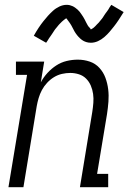

<svg xmlns="http://www.w3.org/2000/svg" viewBox="-20 -775 540 795"><path d="M15 0 92 -465H46V-520H163L149 -434Q160 -455 176.5 -473Q193 -491 213 -504Q233 -517 256 -522.5Q279 -528 302 -528Q328 -528 351.5 -520Q375 -512 391.5 -494Q408 -476 416.5 -453Q425 -430 428 -405Q431 -380 429 -354Q427 -328 423 -302L382 -55H428V0H311L362 -311Q365 -330 366.5 -349Q368 -368 365.5 -386Q363 -404 356 -420.5Q349 -437 336.5 -449.5Q324 -462 306.5 -467.5Q289 -473 271 -473Q254 -473 236.5 -469Q219 -465 203.5 -455.5Q188 -446 175 -432Q162 -418 153.5 -402Q145 -386 140 -369Q135 -352 132 -335L77 0ZM356 -598Q346 -598 336.5 -601Q327 -604 319.5 -609.5Q312 -615 305.5 -622Q299 -629 293.5 -637Q288 -645 284.5 -652.5Q281 -660 275.5 -669.5Q270 -679 264.5 -686Q259 -693 255 -699Q253 -699 250 -696.5Q247 -694 243.5 -691.5Q240 -689 236.5 -685.5Q233 -682 231 -680Q229 -678 226.5 -675.5Q224 -673 222 -670.5Q220 -668 218 -665.5Q216 -663 213.5 -660Q211 -657 208.5 -654Q206 -651 204 -647.5Q202 -644 199.5 -640.5Q197 -637 194.5 -633Q192 -629 189 -625Q186 -621 183 -616.5Q180 -612 177.5 -607.5Q175 -603 171 -598L120 -627Q130 -645 140 -660Q150 -675 160 -687.5Q170 -700 178.5 -709.5Q187 -719 199 -730Q211 -741 226 -748Q241 -755 256 -755Q263 -755 269 -753.5Q275 -752 280.5 -749.5Q286 -747 291.5 -743Q297 -739 301.5 -735Q306 -731 310 -726Q314 -721 317.5 -715.5Q321 -710 324.5 -705Q328 -700 330.5 -694.5Q333 -689 336.5 -682.5Q340 -676 343 -670.5Q346 -665 350 -661.5Q354 -658 356 -653Q358 -654 361.5 -656Q365 -658 368 -660.5Q371 -663 375 -667Q379 -671 380.5 -673Q382 -675 384.5 -677Q387 -679 389 -681.5Q391 -684 393 -686.5Q395 -689 397.5 -692Q400 -695 402.5 -698Q405 -701 407 -704.5Q409 -708 411.5 -711.5Q414 -715 416.5 -719Q419 -723 422.5 -727Q426 -731 428.5 -735.5Q431 -740 434 -745Q437 -750 441 -755L492 -725Q481 -707 471 -692Q461 -677 451.5 -665Q442 -653 433.5 -643Q425 -633 412.5 -622Q400 -611 385.5 -604.5Q371 -598 356 -598Z"/></svg>

Font: Iosevka Curly Slab Light
Style: Italic
Weight: 300
Italic angle: -9°
Monospace: yes
Designer: Belleve Invis
Foundry: Belleve Invis
Version: Version 22.1.2; ttfautohint (v1.8.4)